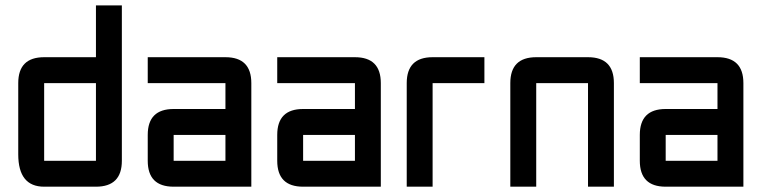

<svg xmlns="http://www.w3.org/2000/svg" viewBox="-20 -704 2872 724"><path d="M439.5 -97.7Q439.5 0 341.8 0H146.5Q48.8 0 48.8 -122.1V-390.6Q48.8 -488.3 146.5 -488.3H341.8V-683.6H439.5ZM146.5 -97.7H341.8V-390.6H146.5Z M927.7 0H634.8Q537.1 0 537.1 -97.7V-195.3Q537.1 -293 634.8 -293H830.1V-390.6H537.1V-488.3H830.1Q927.7 -488.3 927.7 -390.6ZM634.8 -97.7H830.1V-195.3H634.8Z M1416 0H1123Q1025.4 0 1025.4 -97.7V-195.3Q1025.4 -293 1123 -293H1318.4V-390.6H1025.4V-488.3H1318.4Q1416 -488.3 1416 -390.6ZM1123 -97.7H1318.4V-195.3H1123Z M1611.3 -488.3H1806.6V-390.6H1611.3V0H1513.7V-390.6Q1513.7 -488.3 1611.3 -488.3Z M2197.3 -390.6H2002V0H1904.3V-390.6Q1904.3 -488.3 2002 -488.3H2197.3Q2294.9 -488.3 2294.9 -390.6V0H2197.3Z M2783.2 0H2490.2Q2392.6 0 2392.6 -97.7V-195.3Q2392.6 -293 2490.2 -293H2685.5V-390.6H2392.6V-488.3H2685.5Q2783.2 -488.3 2783.2 -390.6ZM2490.2 -97.7H2685.5V-195.3H2490.2Z"/></svg>

Font: BabelStone Runic Dotted
Style: Regular
Weight: 400
Designer: Andrew West
Foundry: BabelStone
Version: Version 3.003 March 14, 2022